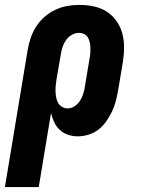

<svg xmlns="http://www.w3.org/2000/svg" viewBox="-56 -548 576 783"><path d="M-36 215 57 -345Q61 -369 69 -393Q77 -417 91 -439Q105 -461 125.5 -479Q146 -497 169.5 -508Q193 -519 217.5 -523.5Q242 -528 267 -528Q297 -528 326 -522Q355 -516 378.5 -501Q402 -486 418.5 -463Q435 -440 442.5 -412.5Q450 -385 450 -355.5Q450 -326 445 -295L425 -175Q421 -154 415.5 -133Q410 -112 400 -91.5Q390 -71 376.5 -52Q363 -33 344.5 -19Q326 -5 304 1.5Q282 8 261 8Q240 8 221 1.5Q202 -5 187.5 -18.5Q173 -32 165 -49.5Q157 -67 152 -87L102 215ZM220 -106Q235 -106 248.5 -115Q262 -124 270.5 -137.5Q279 -151 283.5 -165.5Q288 -180 290 -194L310 -314Q312 -325 312.5 -336Q313 -347 312.5 -357.5Q312 -368 309.5 -378Q307 -388 301.5 -396.5Q296 -405 286.5 -409.5Q277 -414 266 -414Q251 -414 236.5 -405.5Q222 -397 213 -384Q204 -371 199 -356Q194 -341 192 -326L174 -222Q172 -209 171 -197Q170 -185 170.5 -173Q171 -161 173.5 -149Q176 -137 181.5 -127.5Q187 -118 197.5 -112Q208 -106 220 -106Z"/></svg>

Font: Iosevka Curly Heavy
Style: Italic
Weight: 900
Italic angle: -9°
Monospace: yes
Designer: Belleve Invis
Foundry: Belleve Invis
Version: Version 22.1.2; ttfautohint (v1.8.4)